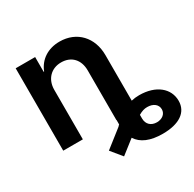

<svg xmlns="http://www.w3.org/2000/svg" viewBox="-164 -726 1112 1102"><g transform="rotate(-30 392.5 -175.0)"><path d="M198 -328C198 -398 244 -445 310 -445C378 -445 420 -399 420 -329V0H421V30C418 33 414 36 411 40L295 131L354 203L445 132C474 178 530 202 612 202C721 202 785 159 785 83C785 1 715 -58 604 -58C586 -58 569 -56 552 -52V-354C552 -471 476 -553 362 -553C284 -553 225 -513 200 -448H197V-546H68V0H198ZM552 66V42C574 29 591 24 610 24C651 24 677 46 677 77C677 108 650 128 616 128C578 128 552 105 552 66Z"/></g></svg>

Font: Wafeq Semi Bold
Style: Regular
Weight: 600
Designer: Rasmus Andersson & Azza Alameddine
Foundry: Google & TypeTogether
Version: Version 3.000;January 28, 2025;FontCreator 15.0.0.3014 64-bi